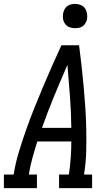

<svg xmlns="http://www.w3.org/2000/svg" viewBox="-46 -968 566 988"><path d="M-26 0V-70H24L25 -74Q34 -130 51 -186Q68 -242 87.5 -297.5Q107 -353 129 -408Q151 -463 174 -517.5Q197 -572 221 -626.5Q245 -681 270 -735H361Q368 -681 374 -626.5Q380 -572 385 -517.5Q390 -463 393.5 -408Q397 -353 398 -297.5Q399 -242 397.5 -186Q396 -130 387 -74V-70H428V0H258V-70H308L309 -74Q315 -115 318 -156.5Q321 -198 321 -240H146Q133 -199 121.5 -157.5Q110 -116 103 -74V-70H144V0ZM321 -310Q320 -391 314 -472Q308 -553 301 -634Q266 -554 232.5 -473Q199 -392 170 -310ZM340 -823Q325 -823 311.5 -828Q298 -833 289.5 -844.5Q281 -856 278.5 -870.5Q276 -885 279 -900Q281 -910 286 -920Q291 -930 300 -936.5Q309 -943 319.5 -945.5Q330 -948 340 -948Q355 -948 369 -942.5Q383 -937 391 -925.5Q399 -914 401.5 -899.5Q404 -885 402 -870Q400 -860 394.5 -850Q389 -840 380 -833.5Q371 -827 360.5 -825Q350 -823 340 -823Z"/></svg>

Font: Iosevka Curly Slab Oblique
Style: Regular
Weight: 400
Italic angle: -9°
Monospace: yes
Designer: Belleve Invis
Foundry: Belleve Invis
Version: Version 11.1.0; ttfautohint (v1.8.3)